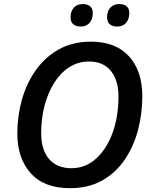

<svg xmlns="http://www.w3.org/2000/svg" viewBox="-20 -934 766 963"><path d="M331.1 9.8Q201.2 9.8 134 -65.2Q66.9 -140.1 66.9 -265.1Q66.9 -352.5 90.1 -434.8Q113.3 -517.1 159.9 -582.5Q206.5 -647.9 275.4 -686.5Q344.2 -725.1 435.5 -725.1Q560.5 -725.1 627.2 -651.4Q693.8 -577.6 693.8 -451.2Q693.8 -362.8 671.9 -280.5Q649.9 -198.2 605.2 -132.6Q560.5 -66.9 492.2 -28.6Q423.8 9.8 331.1 9.8ZM337.9 -90.3Q408.7 -90.3 461.9 -138.4Q515.1 -186.5 544.7 -268.1Q574.2 -349.6 574.2 -450.2Q574.2 -531.7 535.9 -578.6Q497.6 -625.5 426.8 -625.5Q371.6 -625.5 327.4 -596.9Q283.2 -568.4 251.7 -518.3Q220.2 -468.3 203.4 -403.6Q186.5 -338.9 186.5 -266.1Q186.5 -182.1 226.3 -136.2Q266.1 -90.3 337.9 -90.3ZM567.9 -800.8Q545.4 -800.8 531.2 -811.8Q517.1 -822.8 517.1 -847.7Q517.1 -877 533.2 -895.3Q549.3 -913.6 579.1 -913.6Q601.1 -913.6 614.7 -902.6Q628.4 -891.6 628.4 -868.7Q628.4 -837.4 612.1 -819.1Q595.7 -800.8 567.9 -800.8ZM384.8 -800.8Q362.3 -800.8 348.1 -811.8Q334 -822.8 334 -847.7Q334 -877 349.9 -895.3Q365.7 -913.6 395.5 -913.6Q418 -913.6 431.6 -902.6Q445.3 -891.6 445.3 -868.7Q445.3 -837.4 429 -819.1Q412.6 -800.8 384.8 -800.8Z"/></svg>

Font: Open Sans SemiBold
Style: Italic
Weight: 600
Italic angle: -12°
Designer: Monotype Design Team
Foundry: Monotype Imaging Inc.
Version: Version 3.003; ttfautohint (v1.8.4)